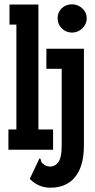

<svg xmlns="http://www.w3.org/2000/svg" viewBox="-20 -694 440 890"><path d="M314 -543Q286 -543 266.5 -562.5Q247 -582 247 -609Q247 -637 266 -655.5Q285 -674 314 -674Q341 -674 361.5 -655Q382 -636 382 -609Q382 -582 361.5 -562.5Q341 -543 314 -543ZM19 0V-94H56V-580H24V-673H158V-94H226V0ZM212 176Q184 176 160 165Q136 154 118 135L163 40Q169 42 169 46Q169 50 171.5 56Q174 62 186 70Q198 78 212 78Q236 78 251 56.5Q266 35 266 -19V-375H195V-468H369V-23Q369 50 348 94Q327 138 291.5 157.5Q256 177 212 176Z"/></svg>

Font: Inconsolata Condensed ExtraBold
Style: Regular
Weight: 800
Width: 3
Monospace: yes
Designer: Raph Levien, Cyreal, Brenton Simpson
Foundry: Raph Levien, Cyreal, Google
Version: Version 3.001; ttfautohint (v1.8.2.53-6de2)